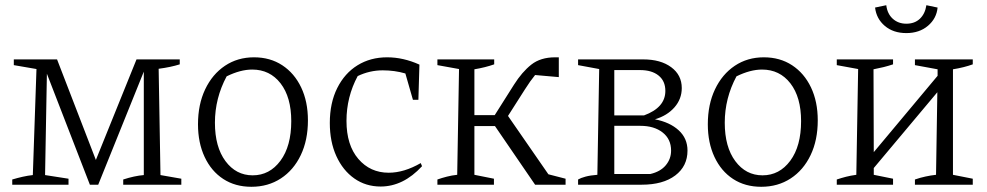

<svg xmlns="http://www.w3.org/2000/svg" viewBox="-20 -709 3788 737"><path d="M596 -37 676 -23V0H453V-20Q496 -34 532 -37V-434L357 0H325L160 -426L153 -37L243 -23V0H27V-20Q47 -26 67 -30.5Q87 -35 106 -37L120 -444L33 -459V-481H199L348 -95L504 -481H670V-462Q635 -451 589 -445Z M945 8Q883 8 837 -22Q791 -52 765.5 -106.5Q740 -161 740 -232Q740 -308 767.5 -366Q795 -424 843.5 -456.5Q892 -489 955 -489Q1017 -489 1063.5 -458.5Q1110 -428 1136 -373.5Q1162 -319 1162 -247Q1162 -171 1134.5 -113.5Q1107 -56 1058 -24Q1009 8 945 8ZM950 -36Q1015 -36 1056.5 -92Q1098 -148 1098 -244Q1098 -336 1057 -389Q1016 -442 948 -442Q903 -442 850 -416Q805 -332 805 -238Q805 -145 845.5 -90.5Q886 -36 950 -36Z M1441 7Q1384 7 1340 -24Q1296 -55 1271 -110Q1246 -165 1246 -237Q1246 -314 1274.5 -371Q1303 -428 1352.5 -458.5Q1402 -489 1466 -489Q1528 -489 1590 -461L1586 -326H1565L1536 -427Q1495 -439 1449 -439Q1399 -439 1353 -417Q1310 -337 1310 -245Q1310 -152 1355.5 -99Q1401 -46 1472 -46Q1531 -46 1595 -83L1600 -71Q1528 7 1441 7Z M1659 0V-20Q1676 -26 1695.5 -31Q1715 -36 1735 -38L1742 -444L1659 -459V-481H1877V-462Q1843 -450 1801 -443V-267H1879L1953 -384Q1984 -433 2019.5 -461Q2055 -489 2111 -489Q2117 -489 2125 -489V-413L2034 -421Q2025 -410 2015 -396Q2005 -382 1995 -366L1930 -264L2085 -40L2151 -23V0H2034L1880 -225H1801V-38L1876 -23V0Z M2199 0V-20Q2209 -26 2227.5 -31Q2246 -36 2273 -38L2280 -444L2199 -459V-481H2449Q2516 -481 2556.5 -451Q2597 -421 2597 -371Q2597 -329 2569 -297Q2541 -265 2494 -251Q2551 -240 2585 -209Q2619 -178 2619 -131Q2619 -71 2572 -35.5Q2525 0 2443 0ZM2437 -440H2338V-266H2452Q2534 -296 2534 -360Q2534 -398 2508 -419Q2482 -440 2437 -440ZM2438 -226H2338V-41H2476Q2515 -50 2535.5 -74.5Q2556 -99 2556 -131Q2556 -175 2523.5 -200.5Q2491 -226 2438 -226Z M2902 8Q2840 8 2794 -22Q2748 -52 2722.5 -106.5Q2697 -161 2697 -232Q2697 -308 2724.5 -366Q2752 -424 2800.5 -456.5Q2849 -489 2912 -489Q2974 -489 3020.5 -458.5Q3067 -428 3093 -373.5Q3119 -319 3119 -247Q3119 -171 3091.5 -113.5Q3064 -56 3015 -24Q2966 8 2902 8ZM2907 -36Q2972 -36 3013.5 -92Q3055 -148 3055 -244Q3055 -336 3014 -389Q2973 -442 2905 -442Q2860 -442 2807 -416Q2762 -332 2762 -238Q2762 -145 2802.5 -90.5Q2843 -36 2907 -36Z M3192 0V-20Q3210 -26 3227.5 -30.5Q3245 -35 3267 -38L3274 -444L3192 -459V-481H3408V-462Q3390 -456 3372 -451.5Q3354 -447 3333 -443L3334 -125L3579 -418V-443L3492 -459V-481H3714V-462Q3681 -450 3638 -443V-38L3714 -23V0H3492V-20Q3512 -27 3533 -31.5Q3554 -36 3573 -38L3578 -355L3334 -64V-38L3408 -23V0ZM3459 -582Q3409 -582 3376.5 -609.5Q3344 -637 3339 -680L3382 -689Q3386 -656 3407 -637Q3428 -618 3459 -618Q3491 -618 3511 -637Q3531 -656 3536 -689L3579 -680Q3575 -638 3542 -610Q3509 -582 3459 -582Z"/></svg>

Font: Piazzolla Light
Style: Regular
Weight: 300
Designer: Juan Pablo del Peral
Foundry: Huerta Tipografica
Version: Version 1.330